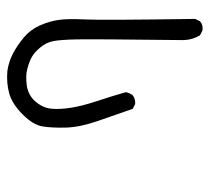

<svg xmlns="http://www.w3.org/2000/svg" viewBox="-45 -431 590 540"><g transform="rotate(90 250.0 -161.0)"><path d="M179.7 113.3Q153.3 109.4 130.9 97.7Q108.4 85.9 85.9 67.4Q63.5 48.8 51.8 22.5Q40 -3.9 36.1 -30.3Q32.2 -56.6 34.7 -104Q37.1 -151.4 33.2 -415L40 -428.7Q49.8 -437.5 65.4 -435.5L79.1 -428.7Q91.8 -408.2 92.8 -382.8Q89.8 -127 90.8 -81.1Q91.8 -35.2 95.7 -15.6Q99.6 3.9 113.3 20.5Q127 37.1 140.1 44.4Q153.3 51.8 173.3 57.1Q193.4 62.5 220.7 58.6Q248 54.7 265.6 34.2Q283.2 13.7 285.6 -9.3Q288.1 -32.2 283.2 -64.5Q278.3 -96.7 264.6 -137.7Q251 -178.7 239.3 -219.7Q241.2 -230.5 248 -239.3Q257.8 -247.1 272.5 -246.1L286.1 -239.3Q303.7 -189.5 320.8 -139.6Q337.9 -89.8 338.9 -50.3Q339.8 -10.7 335.4 15.1Q331.1 41 301.8 70.3Q272.5 99.6 243.2 107.9Q213.9 116.2 179.7 113.3Z"/></g></svg>

Font: NaikaiFont
Style: Regular
Weight: 400
Version: Version 1.67